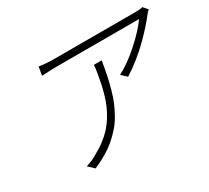

<svg xmlns="http://www.w3.org/2000/svg" viewBox="-137 -905 1260 1157"><g transform="rotate(-30 492.5 -327.0)"><path d="M531.2 -521H585.2Q576.3 -466.3 567.5 -424Q558.6 -381.7 546.3 -337.4Q534.1 -293 519.4 -258.2Q504.6 -223.4 484.9 -188.4Q465.2 -153.4 440.5 -125Q415.8 -96.6 384.6 -69.4Q353.3 -42.3 314.3 -19Q275.2 4.3 228 24.9L188.2 -13.1Q234.7 -27 271.3 -50.1Q308.9 -70 340.4 -94.5Q371.8 -119 395.1 -144.5Q418.3 -170.1 437.5 -201.3Q456.7 -232.6 469.6 -261.7Q482.6 -290.8 493.3 -326.7Q503.9 -362.6 510.5 -393.3Q517 -424 523.4 -462Q529.8 -500.7 531.2 -521ZM957.7 -676.1 984.7 -644.9Q971.2 -634.9 960.6 -620Q941.4 -594.8 914.4 -564.5Q887.4 -534.1 850.3 -497Q813.2 -459.9 766.7 -422.2Q720.2 -384.6 674 -355.8L637.4 -389.9Q709.9 -427.2 788.7 -498.4Q867.5 -569.6 904.5 -623.9H332.4Q290.8 -623.9 227.6 -620L237.6 -679Q286.6 -671.2 340.2 -671.2H909.1Q938.9 -671.2 957.7 -676.1Z"/></g></svg>

Font: Karasuma Gothic
Style: Light Italic
Weight: 300
Italic angle: 9.39998°
Designer: Rasmus Andersson / Ryoko Nishizuka
Foundry: rsms
Version: Version 1.00